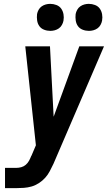

<svg xmlns="http://www.w3.org/2000/svg" viewBox="-20 -975 559 995"><path d="M6 0V-105H64Q77 -105 90 -108.5Q103 -112 113.5 -121Q124 -130 130.5 -142Q137 -154 142 -167L143 -168L166 -222L111 -735H239L258 -370L391 -735H519L257 -126Q248 -107 238 -88Q228 -69 214 -53.5Q200 -38 181.5 -26Q163 -14 143.5 -8.5Q124 -3 104 -1.5Q84 0 64 0ZM441 -815Q424 -815 408.5 -821Q393 -827 384 -839.5Q375 -852 372.5 -868.5Q370 -885 372 -902Q374 -913 380 -924Q386 -935 396 -942Q406 -949 417.5 -952Q429 -955 440 -955Q457 -955 472.5 -949Q488 -943 497 -930.5Q506 -918 509 -901.5Q512 -885 509 -868Q507 -857 501 -846Q495 -835 485 -828Q475 -821 463.5 -818Q452 -815 441 -815ZM241 -815Q224 -815 208.5 -821Q193 -827 184 -839.5Q175 -852 172.5 -868.5Q170 -885 172 -902Q174 -913 180 -924Q186 -935 196 -942Q206 -949 217.5 -952Q229 -955 240 -955Q257 -955 272.5 -949Q288 -943 297 -930.5Q306 -918 309 -901.5Q312 -885 309 -868Q307 -857 301 -846Q295 -835 285 -828Q275 -821 263.5 -818Q252 -815 241 -815Z"/></svg>

Font: Iosevka SS18 Extrabold
Style: Italic
Weight: 800
Italic angle: -9°
Monospace: yes
Designer: Belleve Invis
Foundry: Belleve Invis
Version: Version 25.1.1; ttfautohint (v1.8.4)